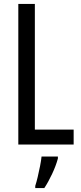

<svg xmlns="http://www.w3.org/2000/svg" viewBox="-20 -734 411 975"><path d="M73 0V-714H157V-76H354V0ZM274 71Q264 108 244.5 149.5Q225 191 205 221H159V210Q165 192 171.5 164.5Q178 137 183.5 109Q189 81 191 61H274Z"/></svg>

Font: Noto Sans Lao ExtraCondensed
Style: Regular
Weight: 400
Width: 2
Designer: Monotype Design Team
Foundry: Monotype Imaging Inc.
Version: Version 2.004; ttfautohint (v1.8.4.7-5d5b)